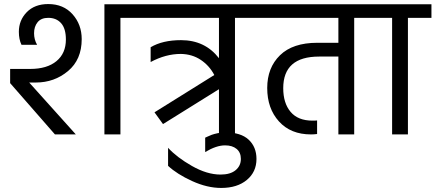

<svg xmlns="http://www.w3.org/2000/svg" viewBox="-20 -663 2148 947"><path d="M163 -442H86Q73 -469 73 -506Q73 -563 112 -603Q151 -643 218 -643Q293 -643 338 -592.5Q383 -542 383 -470Q383 -369 315.5 -312.5Q248 -256 157 -256H124L354 0H251L30 -253V-323H129Q212 -323 258.5 -361.5Q305 -400 305 -468Q305 -522 281.5 -548.5Q258 -575 218 -575Q183 -575 165.5 -553.5Q148 -532 148 -499Q148 -468 163 -442ZM495 -642H690V-575H574V0H495Z M1255 -642V-575H1139V0H1060V-223L784 -51L742 -109L1037 -293Q1013 -339 970.5 -367.5Q928 -396 872 -397Q797 -397 723 -357V-430Q782 -465 873 -465Q991 -465 1060 -376V-575H646V-642Z M809 155V66Q852 113 926.5 155.5Q1001 198 1068 198Q1116 198 1142 176.5Q1168 155 1168 121Q1168 89 1147 71.5Q1126 54 1090 54Q1047 54 992 87V16L1003 11Q1013 6 1024 2Q1035 -2 1053.5 -6Q1072 -10 1091 -10Q1168 -10 1206.5 26Q1245 62 1245 121Q1245 185 1197.5 224.5Q1150 264 1071 264Q1002 264 927.5 230Q853 196 809 155Z M1843 -642V-575H1727V0H1649V-384H1554Q1377 -384 1377 -228Q1377 -154 1413.5 -111Q1450 -68 1521 -68Q1538 -68 1544 -69V-2Q1528 0 1514 0Q1414 0 1356 -64Q1298 -128 1298 -229Q1298 -329 1361 -390.5Q1424 -452 1545 -452H1649V-575H1211V-642Z M1798 -575V-642H2108V-575H1992V0H1914V-575Z"/></svg>

Font: Hind
Style: Regular
Weight: 400
Designer: Manushi Parikh, Satya Rajpurohit
Foundry: Indian Type Foundry
Version: Version 2.000;PS 1.0;hotconv 1.0.79;makeotf.lib2.5.61930